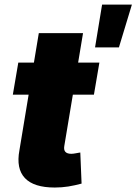

<svg xmlns="http://www.w3.org/2000/svg" viewBox="-20 -823 605 851"><path d="M61.1 -545.5H130.3L152 -676.1H348L326.3 -545.5H420.5L396.3 -403.4H302.9L264.9 -175.4Q259.2 -141.3 296.2 -141.3Q300.4 -141.3 305.9 -142Q311.4 -142.8 317.1 -143.8Q322.8 -144.9 327.8 -145.8Q332.7 -146.7 335.9 -147L341.6 -9.2Q311.4 -1.1 282.7 3.6Q253.9 8.2 222.7 8.2Q130 8.2 90.4 -33.7Q50.8 -75.6 66.1 -157L106.9 -403.4H36.9ZM432.5 -802.6H564.6L507.1 -612.9H401.3Z"/></svg>

Font: Inter P Black
Style: Italic
Weight: 900
Italic angle: -9.40001°
Designer: Rasmus Andersson
Foundry: rsms
Version: Version 3.018;git-588b23468